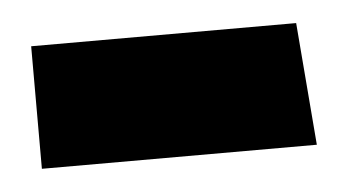

<svg xmlns="http://www.w3.org/2000/svg" viewBox="-26 -770 349 192"><g transform="rotate(-5 148.0 -674.5)"><path d="M10 -613H286L276 -736H10Z"/></g></svg>

Font: Catamaran ExtraBold
Style: Regular
Weight: 800
Designer: Pria Ravichandran
Version: Version 2.000